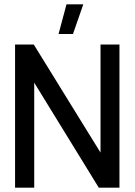

<svg xmlns="http://www.w3.org/2000/svg" viewBox="-20 -872 625 892"><path d="M439 0 139 -488V0H50V-665H137L447 -163V-665H535V0ZM319 -714H252L289 -852H367Z"/></svg>

Font: Sulphur Point
Style: Bold
Weight: 700
Designer: Noponies / Dale Sattler
Foundry: Noponies
Version: Version 1.000; ttfautohint (v1.8)